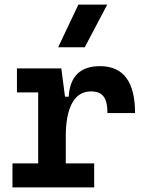

<svg xmlns="http://www.w3.org/2000/svg" viewBox="-20 -815 626 835"><path d="M266.1 -222.7V-104.5H389.6V0H34.2V-104.5H146V-413.1H53.7V-517.6H246.6L262.7 -394.5H278.8Q286.6 -527.3 415 -527.3Q567.4 -527.3 567.4 -323.2H447.3Q447.3 -373.5 430.4 -395.5Q413.6 -417.5 376.5 -417.5Q321.3 -417.5 293.7 -366.7Q266.1 -315.9 266.1 -222.7ZM232.9 -609.4 320.8 -794.9H446.3L348.6 -609.4Z"/></svg>

Font: CaskaydiaCove NFP SemiBold
Style: Regular
Weight: 600
Designer: Aaron Bell
Foundry: Saja Typeworks
Version: Version 2111.001; VTT 6.35;Nerd Fonts 3.1.1